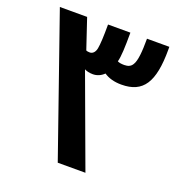

<svg xmlns="http://www.w3.org/2000/svg" viewBox="-124 -777 819 880"><g transform="rotate(20 286.0 -337.0)"><path d="M19 -674 254 0H389L225 -445C234 -440 249 -436 266 -436C286 -436 305 -444 320 -459C342 -444 370 -436 405 -436C511 -436 553 -501 553 -660V-674H444C444 -611 440 -565 427 -545C419 -531 406 -525 387 -525C372 -525 361 -527 354 -531C361 -556 363 -603 363 -674H254C254 -615 252 -577 248 -556C244 -535 232 -525 219 -525C211 -525 205 -526 201 -528L152 -674Z"/></g></svg>

Font: Noto Kufi Arabic SemiBold
Style: Regular
Weight: 600
Designer: Monotype Design Team, David Williams, Khaled Hosny
Foundry: Google LLC
Version: Version 2.109